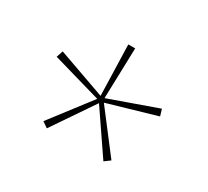

<svg xmlns="http://www.w3.org/2000/svg" viewBox="-91 -896 732 677"><g transform="rotate(30 275.5 -557.5)"><path d="M287 -758H259L265 -552L71 -621L62 -594L260 -537L135 -374L158 -358L273 -527L389 -357L412 -374L287 -537L483 -594L475 -621L281 -552Z"/></g></svg>

Font: Noto Sans Lao Thin
Style: Regular
Weight: 100
Designer: Monotype Design Team
Foundry: Monotype Imaging Inc.
Version: Version 2.003